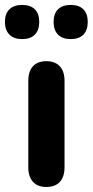

<svg xmlns="http://www.w3.org/2000/svg" viewBox="-54 -744 373 772"><path d="M132.2 7.8Q97.2 7.8 78.5 -13Q59.8 -33.8 59.8 -71.5V-418.8Q59.8 -457.2 78.5 -477.6Q97.2 -498 132.2 -498Q167.2 -498 186.4 -477.6Q205.5 -457.2 205.5 -418.8V-71.5Q205.5 -33.8 186.9 -13Q168.2 7.8 132.2 7.8ZM230.6 -586.8Q197.2 -586.8 179.4 -604.8Q161.5 -622.8 161.5 -655.9Q161.5 -689 179.4 -706.6Q197.2 -724.2 230.4 -724.2Q263.5 -724.2 281.1 -706.6Q298.8 -688.9 298.8 -655.7Q298.8 -622.5 281.2 -604.6Q263.6 -586.8 230.6 -586.8ZM34.9 -586.8Q2.1 -586.8 -16.1 -604.8Q-34.2 -622.8 -34.2 -655.9Q-34.2 -689 -16.1 -706.6Q2.1 -724.2 34.9 -724.2Q68.3 -724.2 86 -706.6Q103.8 -688.9 103.8 -655.7Q103.8 -622.5 86 -604.6Q68.3 -586.8 34.9 -586.8Z"/></svg>

Font: Nunito ExtraLight
Style: Regular
Weight: 200
Designer: Vernon Adams
Foundry: Vernon Adams
Version: Version 3.602;April 4, 2023;FontCreator 14.0.0.2856 64-bit